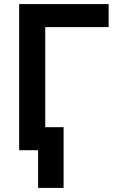

<svg xmlns="http://www.w3.org/2000/svg" viewBox="-20 -725 567 942"><path d="M74 -705V12H167V197H292V-101H202V-592H513V-705Z"/></svg>

Font: Repo DemiBold
Style: Regular
Weight: 600
Designer: Stefan Peev
Foundry: Context Ltd
Version: Version 1.502